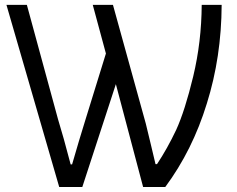

<svg xmlns="http://www.w3.org/2000/svg" viewBox="-20 -751 952 771"><path d="M5.9 -731.4Q26.4 -731.4 87.9 -731.4Q119.1 -616.2 212.9 -272.5Q234.4 -203.1 263.7 -90.8Q265.6 -90.8 269.5 -90.8Q297.9 -189.5 322.3 -267.6Q349.6 -357.4 405.3 -536.1Q392.6 -585 352.5 -731.4Q373 -731.4 433.6 -731.4Q466.8 -612.3 565.4 -254.9Q573.2 -223.6 586.9 -166Q600.6 -108.4 604.5 -91.8Q606.4 -91.8 610.4 -91.8Q651.4 -153.3 687.5 -229.5Q722.7 -306.6 755.9 -444.3Q789.1 -583 790 -731.4Q816.4 -731.4 870.1 -731.4Q869.1 -521.5 810.5 -335Q752.9 -147.5 643.6 0Q614.3 0 554.7 0Q527.3 -103.5 445.3 -413.1Q412.1 -309.6 310.5 0Q287.1 0 217.8 0Q165 -182.6 5.9 -731.4Z"/></svg>

Font: Gothic A1
Style: Regular
Weight: 400
Designer: HanYang I&C Co.,Ltd.
Version: Version 2.50